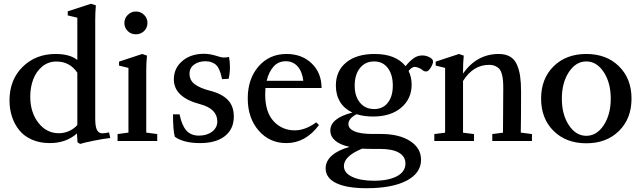

<svg xmlns="http://www.w3.org/2000/svg" viewBox="-20 -746 3392 1016"><path d="M403.8 15.6 390.1 6.8 387.2 -39.6Q329.1 11.2 243.7 11.2Q190.4 11.2 148.9 -7.1Q107.4 -25.4 82 -56.9Q56.6 -88.4 43.5 -128.4Q30.3 -168.5 30.3 -214.8Q30.3 -323.2 99.4 -391.8Q168.5 -460.4 273.9 -460.4Q349.1 -460.4 389.2 -428.7V-652.3L338.4 -664.6V-686L461.4 -726.1L487.3 -717.8Q483.9 -678.7 483.9 -640.6V-118.7Q483.9 -75.7 493.2 -58.1Q502.4 -40.5 522 -40.5Q533.7 -40.5 557.1 -45.4L563.5 -15.6Q531.7 -12.7 477.3 -1.7Q422.9 9.3 403.8 15.6ZM291.5 -41Q320.8 -41 346.7 -53.2Q372.6 -65.4 389.2 -84.5V-361.3Q349.1 -420.4 278.3 -420.4Q234.9 -420.4 202.6 -393.3Q170.4 -366.2 155.3 -324.7Q140.1 -283.2 140.1 -234.4Q140.1 -151.4 183.1 -96.2Q226.1 -41 291.5 -41Z M699.2 -564.5Q673.3 -564.5 655.8 -581.8Q638.2 -599.1 638.2 -624.5Q638.2 -649.4 656.2 -667.2Q674.3 -685.1 699.2 -685.1Q724.6 -685.1 742.4 -667.5Q760.3 -649.9 760.3 -624.5Q760.3 -599.1 742.4 -581.8Q724.6 -564.5 699.2 -564.5ZM602.1 0V-36.6L659.7 -44.4V-386.7L609.9 -398.9V-419.9L732.4 -460.4L757.8 -451.7Q753.9 -415 753.9 -374V-44.4L812 -36.6V0Z M1039.1 11.2Q952.1 11.2 905.3 -22Q895.5 -54.7 895.5 -141.1H930.2Q941.4 -84 965.6 -56.2Q989.7 -28.3 1032.7 -28.3Q1074.7 -28.3 1102.3 -49.3Q1129.9 -70.3 1129.9 -103.5Q1129.9 -170.4 1038.6 -194.8Q899.9 -231.4 899.9 -326.2Q899.9 -384.8 944.6 -423.1Q989.3 -461.4 1060.5 -461.4Q1091.8 -461.4 1133.8 -447.8Q1162.6 -437 1191.9 -444.8Q1196.8 -419.9 1196.8 -390.1Q1196.8 -359.9 1189.9 -329.1L1155.3 -327.1Q1150.9 -345.7 1147.7 -356.9Q1144.5 -368.2 1137.7 -382.1Q1130.9 -396 1122.3 -403.6Q1113.8 -411.1 1099.6 -416.5Q1085.4 -421.9 1066.9 -421.9Q1031.7 -421.9 1007.3 -404.3Q982.9 -386.7 982.9 -356Q982.9 -320.3 1011.5 -299.6Q1040 -278.8 1092.3 -265.6Q1153.8 -250 1185.5 -217.3Q1217.3 -184.6 1217.3 -129.4Q1217.3 -63.5 1170.4 -26.1Q1123.5 11.2 1039.1 11.2Z M1495.1 11.2Q1406.2 11.2 1348.6 -55.2Q1291 -121.6 1291 -225.1Q1291 -328.6 1348.1 -394.5Q1405.3 -460.4 1496.6 -460.4Q1577.6 -460.4 1629.6 -410.2Q1681.6 -359.9 1681.6 -280.3H1384.8Q1383.3 -263.7 1383.3 -246.1Q1383.3 -152.3 1428.2 -104.2Q1473.1 -56.2 1539.6 -56.2Q1595.7 -56.2 1653.3 -98.6L1668 -84.5Q1597.2 11.2 1495.1 11.2ZM1492.2 -421.9Q1452.6 -421.9 1427.5 -393.6Q1402.3 -365.2 1391.1 -318.4H1585Q1579.1 -367.7 1554.7 -394.8Q1530.3 -421.9 1492.2 -421.9Z M1954.1 -129.4Q1906.2 -129.4 1866.7 -141.6Q1823.7 -118.7 1823.7 -89.8Q1823.7 -64.9 1855.7 -51Q1887.7 -37.1 1952.6 -37.1H1995.1Q2092.3 -37.1 2150.1 0.2Q2208 37.6 2208 99.6Q2208 169.9 2131.6 210Q2055.2 250 1919.4 250Q1815.4 250 1759.5 223.1Q1703.6 196.3 1703.1 145Q1703.1 106.4 1736.3 77.1Q1769.5 47.9 1829.6 31.2Q1778.8 20 1753.4 -2.2Q1728 -24.4 1728 -55.2Q1727.5 -87.4 1757.1 -111.6Q1786.6 -135.7 1844.7 -150.4Q1801.8 -170.4 1779.5 -207Q1757.3 -243.7 1757.3 -293Q1757.3 -371.1 1812.3 -415.8Q1867.2 -460.4 1962.4 -460.4Q2074.2 -460.4 2126 -396Q2148.4 -423.3 2169.2 -438Q2189.9 -452.6 2214.8 -452.6Q2238.3 -452.6 2258.8 -439.5Q2271.5 -431.2 2271.5 -419.9Q2271.5 -407.7 2259 -387.7Q2246.6 -367.7 2234.9 -367.7Q2223.6 -367.7 2214.8 -376Q2208.5 -381.8 2195.6 -387Q2182.6 -392.1 2174.3 -392.1Q2159.7 -392.1 2142.1 -370.6Q2158.2 -338.4 2158.2 -297.9Q2158.2 -223.1 2103 -176.3Q2047.9 -129.4 1954.1 -129.4ZM1960 -168.9Q2005.9 -168.9 2032.2 -202.4Q2058.6 -235.8 2058.6 -293Q2058.6 -351.1 2032.2 -386Q2005.9 -420.9 1960 -420.9Q1913.1 -420.9 1885 -386.2Q1856.9 -351.6 1856.9 -293Q1856.9 -236.3 1885 -202.6Q1913.1 -168.9 1960 -168.9ZM1799.8 132.8Q1799.8 168.9 1843.5 189.7Q1887.2 210.4 1959.5 210.4Q2035.6 210.4 2080.6 186.5Q2125.5 162.6 2125.5 119.1Q2125.5 82.5 2091.6 62.3Q2057.6 42 1990.7 42H1948.7Q1920.9 42 1896.5 40.5Q1799.8 80.1 1799.8 132.8Z M2278.3 0V-36.6L2335.4 -43.9V-386.7L2285.6 -398.9V-419.9L2408.7 -460.4L2434.1 -451.7Q2430.2 -415 2430.2 -374V-356.9Q2503.4 -460.4 2619.1 -460.4Q2654.8 -460.4 2678.7 -446.5Q2702.6 -432.6 2715.1 -404.5Q2727.5 -376.5 2732.4 -342.5Q2737.3 -308.6 2737.3 -259.8Q2737.3 -114.7 2735.8 -44.4L2794.9 -36.6V0H2585V-36.6L2641.6 -43.9Q2643.1 -273.9 2643.1 -278.8Q2643.1 -303.2 2641.6 -320.6Q2640.1 -337.9 2635.5 -354.5Q2630.9 -371.1 2622.6 -380.9Q2614.3 -390.6 2600.6 -396.7Q2586.9 -402.8 2567.4 -402.8Q2483.9 -402.8 2430.2 -317.4V-43.9L2488.3 -36.6V0Z M3255.6 -53.2Q3189.5 12.2 3082.5 12.2Q2975.6 12.2 2909.4 -53.2Q2843.3 -118.7 2843.3 -224.1Q2843.3 -329.6 2909.4 -395Q2975.6 -460.4 3082.5 -460.4Q3189.5 -460.4 3255.6 -395Q3321.8 -329.6 3321.8 -224.1Q3321.8 -118.7 3255.6 -53.2ZM2990.2 -83.7Q3027.3 -27.3 3082.5 -27.3Q3137.7 -27.3 3174.8 -83.7Q3211.9 -140.1 3211.9 -224.1Q3211.9 -308.1 3174.8 -364.5Q3137.7 -420.9 3082.5 -420.9Q3027.3 -420.9 2990.2 -364.5Q2953.1 -308.1 2953.1 -224.1Q2953.1 -140.1 2990.2 -83.7Z"/></svg>

Font: Elstob 8pt Medium
Style: Regular
Weight: 500
Designer: Peter S. Baker
Version: Version 1.015